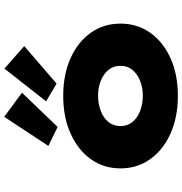

<svg xmlns="http://www.w3.org/2000/svg" viewBox="4 -876 882 931"><g transform="rotate(-90 445.5 -411.0)"><path d="M446 10Q343 10 263.5 -25.5Q184 -61 139 -124Q94 -187 94 -268Q94 -350 139 -412.5Q184 -475 263.5 -510.5Q343 -546 446 -546Q549 -546 628 -510.5Q707 -475 751.5 -412.5Q796 -350 796 -268Q796 -187 751.5 -124Q707 -61 628 -25.5Q549 10 446 10ZM447 -160Q486 -160 519.5 -173.5Q553 -187 572.5 -211.5Q592 -236 591 -268Q592 -301 572.5 -325.5Q553 -350 519.5 -363.5Q486 -377 447 -377Q406 -377 371.5 -363.5Q337 -350 318 -325.5Q299 -301 299 -268Q299 -236 318 -211.5Q337 -187 371.5 -173.5Q406 -160 447 -160ZM505 -578 419 -629 578 -831 687 -735ZM295 -573 203 -618 344 -832 461 -746Z"/></g></svg>

Font: Lexend Mega Black
Style: Regular
Weight: 900
Version: Version 1.007